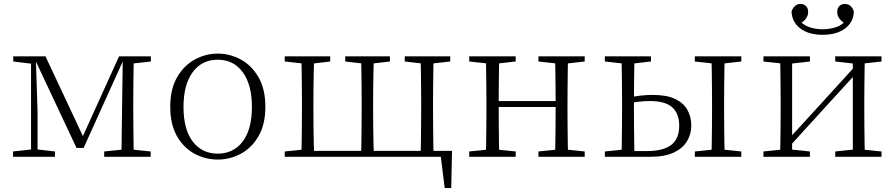

<svg xmlns="http://www.w3.org/2000/svg" viewBox="-20 -793 4525 971"><path d="M367 -45 155 -496H151V-508H210L409 -84H390L582 -508H613V-496H607L403 -45ZM594 0 597 -223 601 -508H657Q656 -484 655.5 -443.5Q655 -403 654.5 -359.5Q654 -316 654 -283V-226Q654 -192 654.5 -148.5Q655 -105 655.5 -64.5Q656 -24 657 0ZM46 0V-27L146 -38H161L258 -27V0ZM507 0V-27L615 -38H635L742 -27V0ZM47 -482V-508H158V-470H146ZM137 0V-508H161L170 -224V0ZM622 -470V-508H743V-482L636 -470Z M1081 14Q1020 14 965 -15Q910 -44 875.5 -103.5Q841 -163 841 -253Q841 -343 876 -403Q911 -463 966 -492.5Q1021 -522 1081 -522Q1142 -522 1197 -492.5Q1252 -463 1287 -403Q1322 -343 1322 -253Q1322 -163 1287 -103.5Q1252 -44 1197 -15Q1142 14 1081 14ZM1081 -16Q1161 -16 1207.5 -77.5Q1254 -139 1254 -252Q1254 -365 1207.5 -428Q1161 -491 1081 -491Q1001 -491 954.5 -428Q908 -365 908 -252Q908 -139 954.5 -77.5Q1001 -16 1081 -16Z M1504 0Q1505 -24 1505.5 -64.5Q1506 -105 1506.5 -148.5Q1507 -192 1507 -226V-283Q1507 -316 1506.5 -359.5Q1506 -403 1505.5 -443.5Q1505 -484 1504 -508H1569Q1568 -484 1567 -443.5Q1566 -403 1565.5 -359.5Q1565 -316 1565 -283V-226Q1565 -192 1565.5 -148.5Q1566 -105 1567 -64.5Q1568 -24 1569 0ZM1806 0Q1807 -24 1807.5 -64.5Q1808 -105 1808.5 -148.5Q1809 -192 1809 -226V-283Q1809 -316 1808.5 -359.5Q1808 -403 1807.5 -443.5Q1807 -484 1806 -508H1871Q1870 -484 1869 -443.5Q1868 -403 1867.5 -359.5Q1867 -316 1867 -283V-226Q1867 -192 1867.5 -148.5Q1868 -105 1869 -64.5Q1870 -24 1871 0ZM2107 0Q2108 -24 2108.5 -64.5Q2109 -105 2109.5 -148.5Q2110 -192 2110 -226V-283Q2110 -316 2109.5 -359.5Q2109 -403 2108.5 -443.5Q2108 -484 2107 -508H2173Q2172 -484 2171.5 -443.5Q2171 -403 2170.5 -359.5Q2170 -316 2170 -283V-226Q2170 -192 2170.5 -148.5Q2171 -105 2171.5 -64.5Q2172 -24 2173 0ZM2229 158 2206 -26 2237 0H1537V-30H2266L2262 158ZM1420 -482V-508H1650V-482L1549 -470H1529ZM1726 -482V-508H1952V-482L1849 -470H1830ZM2027 -482V-508H2257V-482L2150 -470H2130ZM1420 0V-27L1529 -38H1537V0Z M2437 0Q2438 -24 2438.5 -64.5Q2439 -105 2439.5 -148.5Q2440 -192 2440 -226V-283Q2440 -316 2439.5 -359.5Q2439 -403 2438.5 -443.5Q2438 -484 2437 -508H2505Q2504 -484 2503.5 -443Q2503 -402 2502.5 -357Q2502 -312 2502 -275V-256Q2502 -207 2502.5 -157Q2503 -107 2503.5 -65.5Q2504 -24 2505 0ZM2786 0Q2788 -24 2788.5 -65.5Q2789 -107 2789.5 -157Q2790 -207 2790 -256V-275Q2790 -312 2789.5 -357Q2789 -402 2788.5 -443Q2788 -484 2786 -508H2853Q2852 -484 2851.5 -443.5Q2851 -403 2850.5 -359.5Q2850 -316 2850 -283V-226Q2850 -192 2850.5 -148.5Q2851 -105 2851.5 -64.5Q2852 -24 2853 0ZM2353 0V-27L2462 -38H2482L2588 -27V0ZM2353 -482V-508H2588V-482L2482 -470H2462ZM2703 0V-27L2811 -38H2832L2937 -27V0ZM2703 -482V-508H2937V-482L2832 -470H2811ZM2470 -252V-282H2820V-252Z M3148 0V-29H3252Q3334 -29 3374.5 -60Q3415 -91 3415 -157Q3415 -219 3379.5 -250.5Q3344 -282 3267 -282Q3237 -282 3208.5 -278.5Q3180 -275 3151 -269V-300Q3183 -305 3215.5 -309Q3248 -313 3281 -313Q3352 -313 3394.5 -292.5Q3437 -272 3456.5 -237Q3476 -202 3476 -159Q3476 -115 3454.5 -79Q3433 -43 3387.5 -21.5Q3342 0 3268 0ZM3123 0Q3124 -24 3124.5 -64.5Q3125 -105 3125.5 -148.5Q3126 -192 3126 -226V-283Q3126 -316 3125.5 -359.5Q3125 -403 3124.5 -443.5Q3124 -484 3123 -508H3189Q3188 -484 3187.5 -443.5Q3187 -403 3186.5 -359.5Q3186 -316 3186 -282V-226Q3186 -192 3186.5 -148.5Q3187 -105 3187.5 -64.5Q3188 -24 3189 0ZM3577 0Q3579 -24 3579.5 -64.5Q3580 -105 3580.5 -148.5Q3581 -192 3581 -226V-283Q3581 -316 3580.5 -359.5Q3580 -403 3579.5 -443.5Q3579 -484 3577 -508H3645Q3644 -484 3643.5 -443.5Q3643 -403 3642.5 -359.5Q3642 -316 3642 -283V-226Q3642 -192 3642.5 -148.5Q3643 -105 3643.5 -64.5Q3644 -24 3645 0ZM3039 -482V-508H3272V-482L3167 -470H3146ZM3494 0V-27L3602 -38H3623L3729 -27V0ZM3494 -482V-508H3729V-482L3623 -470H3602ZM3039 0V-27L3146 -38H3159V0Z M4140 -617Q4069 -617 4027 -649.5Q3985 -682 3983 -735Q3989 -752 4000.5 -762.5Q4012 -773 4028 -773Q4045 -773 4056 -762.5Q4067 -752 4067 -733Q4067 -714 4055.5 -698.5Q4044 -683 4023 -672L4014 -701Q4036 -669 4069.5 -657Q4103 -645 4140 -645Q4179 -645 4212 -657Q4245 -669 4267 -701L4258 -672Q4237 -683 4225.5 -698.5Q4214 -714 4214 -733Q4214 -752 4225 -762.5Q4236 -773 4252 -773Q4270 -773 4281.5 -762.5Q4293 -752 4298 -735Q4297 -682 4254.5 -649.5Q4212 -617 4140 -617ZM3841 0V-27L3949 -38H3970L4076 -27V0ZM4204 0V-27L4309 -38H4330L4438 -27V0ZM3925 0Q3926 -24 3926.5 -64.5Q3927 -105 3927.5 -148.5Q3928 -192 3928 -226V-283Q3928 -316 3927.5 -359.5Q3927 -403 3926.5 -443.5Q3926 -484 3925 -508H3986V0ZM3966 -45 3936 -61H3942L4126 -262L4311 -465L4339 -447H4333L4149 -246ZM4293 0V-508H4354Q4353 -484 4352.5 -443.5Q4352 -403 4351.5 -359.5Q4351 -316 4351 -283V-226Q4351 -192 4351.5 -148.5Q4352 -105 4352.5 -64.5Q4353 -24 4354 0ZM3841 -482V-508H4076V-482L3971 -470H3950ZM4204 -482V-508H4438V-482L4331 -470H4310Z"/></svg>

Font: Noto Serif KR
Style: Regular
Weight: 200
Designer: Ryoko NISHIZUKA 西塚涼子 (kana & ideographs); Frank Grießhammer (Latin, Greek & Cyrillic); Wenlong ZHANG 张文龙 (bopomofo); San
Foundry: Adobe
Version: Version 2.001;hotconv 1.1.0;makeotfexe 2.6.0